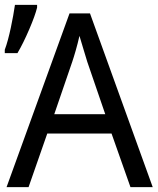

<svg xmlns="http://www.w3.org/2000/svg" viewBox="-27 -772 651 792"><path d="M603 0 344.2 -716.8H259.8L0 0H90.8L168 -221.2H433.1L511.2 0ZM196.8 -300.8 271 -517.1C278.8 -540 291.5 -582.5 300.8 -624C304.2 -611.3 310.1 -592.3 317.9 -566.9C325.2 -541.5 330.6 -524.9 333 -517.1L407.2 -300.8ZM44.9 -552.7C61.5 -580.6 77.6 -613.8 93.8 -651.4C109.9 -689 120.6 -718.8 126 -740.7V-752H34.7C26.9 -698.7 10.7 -613.8 -7.3 -566.9V-552.7Z"/></svg>

Font: Avrile Sans
Style: Regular
Weight: 400
Designer: Monotype Design Team, Google (font), Stefan Peev (BGR Cyrillic), Cristiano Sobral (main changes)
Foundry: The Avrile Sans Project Authors
Version: Version 3.110